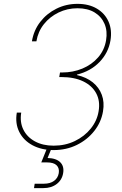

<svg xmlns="http://www.w3.org/2000/svg" viewBox="-20 -757 623 981"><path d="M253.9 9.8Q191.9 9.8 146 -14.9Q100.1 -39.6 78.4 -83Q56.6 -126.5 65.9 -181.6H88.4Q80.6 -132.8 99.4 -94.7Q118.2 -56.6 158.4 -34.7Q198.7 -12.7 253.9 -12.7Q313.5 -12.7 362.5 -36.4Q411.6 -60.1 443.8 -100.1Q476.1 -140.1 483.9 -189Q492.7 -241.2 471.4 -280.5Q450.2 -319.8 404.5 -341.6Q358.9 -363.3 293.5 -363.3H282.7L286.6 -386.7H297.4Q353 -386.7 401.1 -406.7Q449.2 -426.8 481.4 -463.9Q513.7 -501 522 -551.3Q529.8 -598.1 514.2 -635Q498.5 -671.9 463.4 -693.4Q428.2 -714.8 376 -714.8Q324.2 -714.8 279.3 -693.1Q234.4 -671.4 204.3 -633.5Q174.3 -595.7 166 -545.9H143.1Q152.3 -602.1 185.5 -645Q218.8 -688 268.3 -712.6Q317.9 -737.3 376 -737.3Q434.1 -737.3 475.1 -712.9Q516.1 -688.5 534.7 -646.2Q553.2 -604 544.4 -550.3Q533.7 -486.8 488.3 -439.9Q442.9 -393.1 373.5 -376L373 -373.5Q421.9 -362.3 454.1 -336.2Q486.3 -310.1 500.2 -272.5Q514.2 -234.9 506.3 -188Q497.1 -132.8 461.7 -87.9Q426.3 -43 372.8 -16.6Q319.3 9.8 253.9 9.8ZM153.8 204.1 157.2 181.6H205.1Q236.3 181.6 256.1 167.2Q275.9 152.8 280.3 127.4Q284.2 102.5 269.3 87.6Q254.4 72.8 219.7 72.8H190.9L224.1 -9.3H241.2L243.7 0L223.1 50.3Q266.6 51.3 287.6 71.8Q308.6 92.3 302.7 127.4Q296.9 162.6 269.5 183.3Q242.2 204.1 201.7 204.1Z"/></svg>

Font: Inter 18pt Thin
Style: Italic
Weight: 250
Italic angle: -9.3988°
Version: Version 4.001;git-66647c0bb